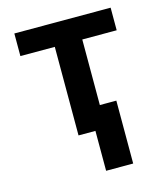

<svg xmlns="http://www.w3.org/2000/svg" viewBox="-111 -631 785 911"><g transform="rotate(-15 281.5 -175.0)"><path d="M214 0V-435H45V-546H518V-435H349V-113H430V196H297V0Z"/></g></svg>

Font: Noto Sans Mono SemiCondensed
Style: Bold
Weight: 700
Width: 4
Designer: Monotype Design Team
Foundry: Monotype Imaging Inc.
Version: Version 2.014